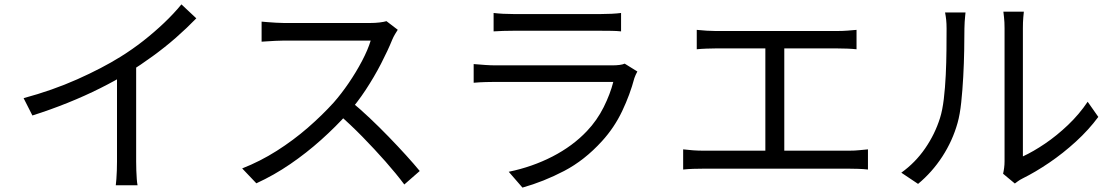

<svg xmlns="http://www.w3.org/2000/svg" viewBox="-20 -803 5010 864"><path d="M86.2 -361.3Q215.9 -396.3 327.9 -446.2Q439.8 -496.1 522.6 -547.7Q575.4 -580.5 624.9 -619.2Q674.3 -658 718.3 -699.8Q762.3 -741.6 796.4 -783.3L863.4 -720.5Q820.6 -676.3 771.7 -633.4Q722.7 -590.5 668.2 -550.9Q613.7 -511.2 555.3 -474.4Q500.4 -440.8 431.2 -406.1Q362 -371.4 284.2 -340.1Q206.3 -308.8 125.8 -283.3ZM506.5 -506.3 592.7 -532.1V-75.9Q592.7 -57.4 593.4 -36.2Q594.1 -15 595.5 2.9Q596.9 20.9 599 30.7H501Q502.4 20.9 503.7 2.9Q505.1 -15 505.8 -36.2Q506.5 -57.4 506.5 -75.9Z M1769.9 -669Q1765.4 -662.6 1757.6 -649.2Q1749.7 -635.7 1745.4 -625.2Q1725.6 -576.2 1694.8 -516.6Q1664 -456.9 1625.8 -398.8Q1587.6 -340.8 1546.1 -294.2Q1490.7 -232.3 1424.9 -173.5Q1359.2 -114.6 1286.1 -64.6Q1213 -14.5 1133.6 21.9L1069.8 -45.1Q1150.8 -76.9 1225.4 -124.2Q1299.9 -171.5 1365.2 -228.2Q1430.5 -285 1481.9 -341.9Q1516.1 -380.8 1549.4 -429.6Q1582.7 -478.4 1609.2 -528.8Q1635.7 -579.2 1648.1 -620.4Q1639.5 -620.4 1609.7 -620.4Q1579.9 -620.4 1538.9 -620.4Q1497.8 -620.4 1452.7 -620.4Q1407.6 -620.4 1366.6 -620.4Q1325.5 -620.4 1296.4 -620.4Q1267.4 -620.4 1258.4 -620.4Q1240.7 -620.4 1219.2 -619.2Q1197.8 -618 1180.2 -616.9Q1162.7 -615.8 1157.2 -615.4V-705.7Q1164.3 -704.9 1182.7 -703.5Q1201.1 -702.1 1222.1 -700.8Q1243.2 -699.5 1258.4 -699.5Q1268.5 -699.5 1297.7 -699.5Q1326.8 -699.5 1367.3 -699.5Q1407.8 -699.5 1451.9 -699.5Q1495.9 -699.5 1536.3 -699.5Q1576.8 -699.5 1605.7 -699.5Q1634.7 -699.5 1644.3 -699.5Q1668.8 -699.5 1688.2 -701.9Q1707.6 -704.3 1719.1 -707.8ZM1559.1 -346.7Q1600.1 -313 1643.5 -272Q1686.9 -231 1728.9 -187.7Q1770.8 -144.5 1806.9 -104.7Q1843 -64.9 1868.8 -33.5L1799.4 27.2Q1763.6 -20.7 1714.7 -76.2Q1665.7 -131.6 1611.2 -187.4Q1556.6 -243.2 1502 -290.4Z M2201.2 -744.6Q2221 -742.2 2244 -741Q2267.1 -739.8 2290.6 -739.8Q2306.4 -739.8 2345.9 -739.8Q2385.4 -739.8 2435.6 -739.8Q2485.9 -739.8 2536.2 -739.8Q2586.6 -739.8 2626.6 -739.8Q2666.7 -739.8 2684.3 -739.8Q2707.7 -739.8 2732.1 -741Q2756.5 -742.2 2774.8 -744.6V-661.8Q2756.9 -663.8 2732.5 -664.2Q2708.2 -664.6 2682.9 -664.6Q2666.3 -664.6 2626.6 -664.6Q2587 -664.6 2536.8 -664.6Q2486.5 -664.6 2436.3 -664.6Q2386 -664.6 2346.6 -664.6Q2307.2 -664.6 2290.6 -664.6Q2268.1 -664.6 2244.9 -663.9Q2221.8 -663.2 2201.2 -661.8ZM2848.1 -481.3Q2844.6 -474.6 2840.5 -466.1Q2836.5 -457.6 2834.7 -451.6Q2815.2 -377.8 2779.9 -303.4Q2744.7 -229 2688.7 -167.6Q2610.5 -81.6 2518.5 -33.6Q2426.5 14.4 2331.1 41.2L2269.3 -30Q2375.3 -51.9 2466.4 -98.8Q2557.4 -145.7 2621.2 -213.2Q2666.7 -261.1 2696.5 -320.7Q2726.2 -380.3 2739.8 -434.4Q2729.4 -434.4 2698.5 -434.4Q2667.6 -434.4 2623.9 -434.4Q2580.1 -434.4 2529.5 -434.4Q2478.9 -434.4 2427.7 -434.4Q2376.4 -434.4 2331.8 -434.4Q2287.2 -434.4 2254.8 -434.4Q2222.4 -434.4 2209.2 -434.4Q2191.4 -434.4 2165.1 -433.7Q2138.8 -433 2111.5 -430.6V-514.7Q2139.1 -512.3 2164.1 -510.6Q2189.1 -508.9 2209.2 -508.9Q2220.1 -508.9 2251 -508.9Q2281.9 -508.9 2326 -508.9Q2370.1 -508.9 2420.9 -508.9Q2471.6 -508.9 2522.6 -508.9Q2573.7 -508.9 2618 -508.9Q2662.3 -508.9 2693.6 -508.9Q2724.9 -508.9 2735.8 -508.9Q2753.2 -508.9 2768 -510.8Q2782.8 -512.8 2791.1 -516.6Z M3115.4 -668.6Q3135.4 -666.3 3159.8 -664.9Q3184.2 -663.5 3199.3 -663.5H3748.6Q3771.6 -663.5 3794 -665.2Q3816.3 -666.9 3834.4 -668.6V-581.3Q3815.3 -583.3 3792.6 -584.2Q3770 -585.1 3748.6 -585.1H3199.3Q3184.8 -585.1 3159.5 -584.2Q3134.1 -583.3 3115.4 -581.3ZM3424.1 -81.8V-618.7H3509.3V-81.8ZM3054.2 -130.9Q3076.2 -128.2 3098.8 -126.6Q3121.4 -125 3142.4 -125H3803.2Q3826.1 -125 3846.4 -127.1Q3866.8 -129.2 3885.8 -130.9V-40.1Q3865.6 -42.5 3841.8 -43.2Q3818 -43.9 3803.2 -43.9H3142.4Q3121.8 -43.9 3099.5 -43.2Q3077.2 -42.5 3054.2 -40.1Z M4493.9 -21.2Q4496.7 -32.9 4498.6 -47.6Q4500.5 -62.3 4500.5 -77.3Q4500.5 -86.9 4500.5 -120.9Q4500.5 -154.9 4500.5 -204.7Q4500.5 -254.5 4500.5 -312.4Q4500.5 -370.2 4500.5 -428.8Q4500.5 -487.4 4500.5 -538.3Q4500.5 -589.3 4500.5 -626Q4500.5 -662.8 4500.5 -676.3Q4500.5 -704.8 4498.1 -724.6Q4495.8 -744.3 4495.2 -750.4H4587.3Q4586.7 -744.3 4584.8 -724.4Q4583 -704.4 4583 -676Q4583 -662.4 4583 -626.5Q4583 -590.5 4583 -540.1Q4583 -489.8 4583 -432.4Q4583 -374.9 4583 -319.1Q4583 -263.3 4583 -215.8Q4583 -168.2 4583 -137Q4583 -105.8 4583 -99.2Q4629.5 -120.7 4682.6 -156.6Q4735.6 -192.5 4786.2 -240.7Q4836.8 -288.9 4874.5 -345.1L4922.4 -276.9Q4879.3 -218.6 4821.7 -166Q4764.2 -113.4 4702 -71.1Q4639.8 -28.8 4581.3 0.2Q4568.8 6.5 4560.6 12.6Q4552.3 18.6 4546.8 22.8ZM4035.9 -25.9Q4099 -71.1 4143.1 -135.2Q4187.3 -199.3 4210 -271.7Q4221 -306.3 4227.1 -357.3Q4233.2 -408.3 4235.9 -465.5Q4238.6 -522.8 4239.1 -577.5Q4239.6 -632.1 4239.6 -674.3Q4239.6 -696.5 4237.8 -713.8Q4236 -731 4232.8 -746.8H4324.8Q4324.2 -741.3 4323.1 -729.7Q4322.1 -718.2 4321 -704.1Q4319.9 -689.9 4319.9 -675Q4319.9 -633.3 4318.9 -576.5Q4317.9 -519.6 4314.6 -458.3Q4311.3 -397 4305.5 -342.2Q4299.7 -287.4 4289.1 -250Q4266.7 -169.7 4220.6 -98.7Q4174.5 -27.8 4111.3 24.5Z"/></svg>

Font: Noto Sans TC Thin
Style: Regular
Weight: 100
Designer: Ryoko NISHIZUKA 西塚涼子 (kana, bopomofo & ideographs); Paul D. Hunt (Latin, Greek & Cyrillic); Sandoll Communications 산돌커뮤니
Foundry: Adobe
Version: Version 2.004-H2;hotconv 1.0.118;makeotfexe 2.5.65603